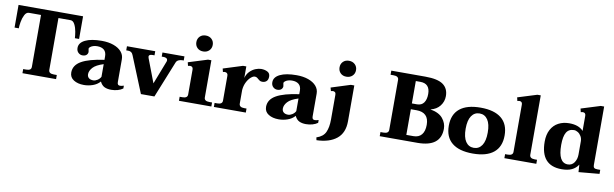

<svg xmlns="http://www.w3.org/2000/svg" viewBox="-51 -1293 6459 2019"><g transform="rotate(10 3178.0 -284.0)"><path d="M189 -44H220Q249 -44 262 -53.5Q275 -63 275 -83V-637H147Q118 -637 100.5 -602.5Q83 -568 76 -526Q69 -484 69 -458H24V-700H713V-458H668Q667 -485 660 -527Q653 -569 635.5 -603Q618 -637 590 -637H461V-83Q461 -44 516 -44H548V0H189Z M693 -97Q693 -175 773 -220.5Q853 -266 1014 -288V-325Q1014 -371 988 -393.5Q962 -416 915 -416Q891 -416 871.5 -409.5Q852 -403 840.5 -393Q829 -383 829 -375Q829 -370 832 -358.5Q835 -347 835 -341Q835 -322 820.5 -308Q806 -294 777 -294Q752 -294 732.5 -312.5Q713 -331 713 -363Q713 -418 776.5 -449Q840 -480 953 -480Q1024 -480 1078.5 -460.5Q1133 -441 1163 -406.5Q1193 -372 1193 -326V-83Q1193 -64 1200 -56Q1207 -48 1221 -48Q1238 -48 1262 -56V-26Q1240 -9 1206.5 0.5Q1173 10 1137 10Q1095 10 1065.5 -4Q1036 -18 1017 -57Q986 -22 939.5 -6Q893 10 846 10Q780 10 736.5 -17.5Q693 -45 693 -97ZM1014 -107V-242Q934 -217 902 -181.5Q870 -146 870 -110Q870 -84 887 -69.5Q904 -55 935 -55Q956 -55 979 -69.5Q1002 -84 1014 -107Z M1296 -388Q1288 -409 1275 -417.5Q1262 -426 1244 -426H1222V-470H1524V-426H1501Q1464 -426 1464 -402Q1464 -398 1468 -386L1564 -134L1659 -379Q1663 -387 1663 -396Q1663 -412 1650.5 -419Q1638 -426 1623 -426H1601V-470H1836V-426H1820Q1799 -426 1780.5 -417Q1762 -408 1755 -390L1598 0H1454Z M1933 -640Q1933 -677 1957 -701Q1981 -725 2020 -725Q2059 -725 2083.5 -701Q2108 -677 2108 -640Q2108 -603 2083.5 -579Q2059 -555 2020 -555Q1981 -555 1957 -579Q1933 -603 1933 -640ZM1860 -43H1890Q1944 -43 1944 -82V-348Q1944 -382 1911 -382Q1909 -382 1890 -378L1881 -415L2086 -479H2122V-82Q2122 -43 2176 -43H2206V0H1860Z M2750 -415Q2750 -382 2733 -365.5Q2716 -349 2688 -349Q2672 -349 2662 -354.5Q2652 -360 2641 -370Q2632 -379 2623 -384Q2614 -389 2601 -389Q2584 -389 2560.5 -369Q2537 -349 2518 -312Q2499 -275 2495 -228V-83Q2495 -43 2549 -43H2574V0H2233V-43H2263Q2316 -43 2316 -82V-348Q2316 -365 2307 -373.5Q2298 -382 2283 -382Q2272 -382 2263 -378L2254 -414L2460 -479H2495V-356Q2507 -399 2535 -427Q2563 -455 2595.5 -467.5Q2628 -480 2654 -480Q2693 -480 2721.5 -465Q2750 -450 2750 -415Z M2773 -97Q2773 -175 2853 -220.5Q2933 -266 3094 -288V-325Q3094 -371 3068 -393.5Q3042 -416 2995 -416Q2971 -416 2951.5 -409.5Q2932 -403 2920.5 -393Q2909 -383 2909 -375Q2909 -370 2912 -358.5Q2915 -347 2915 -341Q2915 -322 2900.5 -308Q2886 -294 2857 -294Q2832 -294 2812.5 -312.5Q2793 -331 2793 -363Q2793 -418 2856.5 -449Q2920 -480 3033 -480Q3104 -480 3158.5 -460.5Q3213 -441 3243 -406.5Q3273 -372 3273 -326V-83Q3273 -64 3280 -56Q3287 -48 3301 -48Q3318 -48 3342 -56V-26Q3320 -9 3286.5 0.5Q3253 10 3217 10Q3175 10 3145.5 -4Q3116 -18 3097 -57Q3066 -22 3019.5 -6Q2973 10 2926 10Q2860 10 2816.5 -17.5Q2773 -45 2773 -97ZM3094 -107V-242Q3014 -217 2982 -181.5Q2950 -146 2950 -110Q2950 -84 2967 -69.5Q2984 -55 3015 -55Q3036 -55 3059 -69.5Q3082 -84 3094 -107Z M3462 -640Q3462 -677 3486 -701Q3510 -725 3549 -725Q3588 -725 3613 -701Q3638 -677 3638 -640Q3638 -603 3613 -579Q3588 -555 3549 -555Q3510 -555 3486 -579Q3462 -603 3462 -640ZM3350 128Q3421 105 3445 52Q3469 -1 3469 -83V-348Q3469 -367 3459.5 -374.5Q3450 -382 3437 -382Q3433 -382 3416 -378L3406 -414L3611 -479H3648V-96Q3648 28 3570.5 90.5Q3493 153 3356 157Z M4004 -44H4036Q4091 -44 4091 -83V-617Q4091 -656 4036 -656H4004V-700H4368Q4500 -700 4558 -658.5Q4616 -617 4616 -535Q4616 -477 4580.5 -431Q4545 -385 4480 -370Q4573 -354 4614 -303.5Q4655 -253 4655 -194Q4655 0 4406 0H4004ZM4332 -398Q4380 -398 4404.5 -432Q4429 -466 4429 -525Q4429 -637 4325 -637H4277V-398ZM4353 -62Q4410 -62 4440 -98.5Q4470 -135 4470 -203Q4470 -270 4436.5 -303Q4403 -336 4339 -336H4277V-62Z M4700 -235Q4700 -356 4776 -418Q4852 -480 4998 -480Q5144 -480 5220 -418Q5296 -356 5296 -235Q5296 -114 5220 -52Q5144 10 4998 10Q4852 10 4776 -52Q4700 -114 4700 -235ZM5116 -235Q5116 -325 5084.5 -371.5Q5053 -418 4998 -418Q4943 -418 4911.5 -371.5Q4880 -325 4880 -235Q4880 -144 4911.5 -97.5Q4943 -51 4998 -51Q5053 -51 5084.5 -97.5Q5116 -144 5116 -235Z M5335 -43H5364Q5418 -43 5418 -82V-586Q5418 -620 5386 -620Q5382 -620 5365 -616L5356 -653L5561 -717H5597V-83Q5597 -43 5651 -43H5676V0H5335Z M5722 -246Q5722 -321 5750.5 -374Q5779 -427 5829.5 -453.5Q5880 -480 5944 -480Q6046 -480 6095 -425V-586Q6095 -620 6063 -620Q6055 -620 6042 -616L6033 -653L6238 -717H6274V-92Q6274 -72 6283.5 -63Q6293 -54 6319 -54H6349V-11L6128 9L6123 -70Q6097 -30 6054.5 -10Q6012 10 5947 10Q5722 10 5722 -246ZM6096 -173V-313Q6096 -344 6082 -368Q6068 -392 6047 -405Q6026 -418 6006 -418Q5950 -418 5924.5 -375Q5899 -332 5899 -241Q5899 -51 6002 -51Q6046 -51 6071 -87Q6096 -123 6096 -173Z"/></g></svg>

Font: Taviraj Bold
Style: Regular
Weight: 700
Designer: Katatrad Team
Foundry: CadsonDemak
Version: Version 1.030